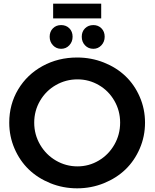

<svg xmlns="http://www.w3.org/2000/svg" viewBox="-20 -1025 849 1055"><path d="M272 -1004.9H536.1V-923.8H272ZM378.9 -823.2Q378.9 -795.4 360.8 -776.1Q342.8 -756.8 315.9 -756.8Q289.1 -756.8 271 -776.1Q252.9 -795.4 252.9 -823.2Q252.9 -851.6 270.8 -869.4Q288.6 -887.2 315.9 -887.2Q343.3 -887.2 361.1 -869.4Q378.9 -851.6 378.9 -823.2ZM493.2 -887.2Q519.5 -887.2 537.4 -869.4Q555.2 -851.6 555.2 -823.2Q555.2 -795.4 537.1 -776.1Q519 -756.8 493.2 -756.8Q465.3 -756.8 447.3 -775.9Q429.2 -794.9 429.2 -823.2Q429.2 -851.6 447.3 -869.4Q465.3 -887.2 493.2 -887.2ZM403.8 -709Q481.4 -709 550.8 -681.4Q620.1 -653.8 669.7 -606.4Q719.2 -559.1 748 -492.4Q776.9 -425.8 776.9 -351.1Q776.9 -275.9 748 -209Q719.2 -142.1 669.7 -94.2Q620.1 -46.4 550.8 -18.3Q481.4 9.8 403.8 9.8Q326.2 9.8 256.8 -18.3Q187.5 -46.4 137.9 -94.2Q88.4 -142.1 59.6 -209Q30.8 -275.9 30.8 -351.1Q30.8 -451.7 79.8 -533.7Q128.9 -615.7 214.4 -662.4Q299.8 -709 403.8 -709ZM405.8 -588.9Q341.8 -588.9 287.1 -557.6Q232.4 -526.4 200.2 -471.4Q168 -416.5 168 -351.1Q168 -285.6 200.4 -230Q232.9 -174.3 287.6 -142.6Q342.3 -110.8 405.8 -110.8Q468.8 -110.8 522.7 -142.8Q576.7 -174.8 608.4 -230.2Q640.1 -285.6 640.1 -351.1Q640.1 -416.5 608.4 -471.4Q576.7 -526.4 522.7 -557.6Q468.8 -588.9 405.8 -588.9Z"/></svg>

Font: Montserrat-Arabic Medium
Style: Regular
Weight: 500
Designer: Mohamed Gaber
Foundry: Kief Type Foundry
Version: Version 5.008;PS 005.008;hotconv 1.0.88;makeotf.lib2.5.64775